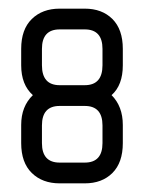

<svg xmlns="http://www.w3.org/2000/svg" viewBox="-20 -424 337 444"><path d="M118 0Q78 0 53.5 -24Q29 -48 29 -93V-135Q29 -178 56 -204Q29 -228 29 -273V-311Q29 -356 53.5 -380Q78 -404 118 -404H176Q216 -404 240 -380Q264 -356 264 -311V-273Q264 -227 238 -204Q264 -178 264 -135V-93Q264 -48 240 -24Q216 0 176 0ZM217 -311Q217 -356 176 -356H118Q77 -356 77 -311V-273Q77 -227 118 -227H176Q217 -227 217 -273ZM217 -134Q217 -179 176 -179H118Q77 -179 77 -134V-93Q77 -48 118 -48H176Q217 -48 217 -93Z"/></svg>

Font: Chathura ExtraBold
Style: Regular
Weight: 800
Designer: Appaji Ambarisha Darbha
Foundry: Aditya Fonts
Version: Version 1.002 2016